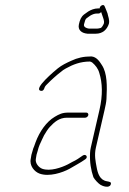

<svg xmlns="http://www.w3.org/2000/svg" viewBox="-20 -706 507 752"><path d="M372.6 -596C367.6 -594.7 363.5 -594 360.1 -594H328.1C318.5 -595.4 306.5 -599.9 309.1 -611C310.1 -615.7 311.6 -620.7 313.5 -626C314.3 -629.3 316.3 -632.3 319.6 -635L333.9 -645C341.1 -649.2 349.9 -653 358.8 -653H364.8C369.4 -653 373.2 -655 376.1 -659L380.9 -645C383.4 -635.8 389.5 -626 386.8 -614C384.8 -609.1 378.5 -596 372.6 -596ZM322.5 -574H355.5C380.9 -574 398.8 -589 406.5 -613C410.1 -628.5 403.1 -641.4 401 -654C398.5 -660.7 396 -667 393.4 -673L389.5 -682C385.5 -692.1 369.9 -682.5 370.4 -673H363.4C350 -673 335.7 -667.4 325.6 -661L308.8 -649C297.1 -639.4 292.9 -627.8 289.1 -611C283.7 -587.7 300.6 -576 322.5 -574ZM318.2 -265H247.2C223.5 -265 211 -258.3 194.4 -248.5C161.4 -229 134.9 -190.5 119.4 -149L113.7 -133C111.1 -127.7 109.2 -122 107.8 -116C105.7 -110 104.1 -104.5 103 -99.5C101.8 -94.5 101 -89.7 100.6 -85C94.1 -56.7 115.1 -33.2 135 -26C172.2 -12.6 223.9 -29.4 252.4 -45C273 -57.6 294.7 -68.2 313.9 -82C326.8 -90.3 316.5 -104.7 304.4 -97C291.7 -87.9 278.5 -78.7 263.6 -72L245.3 -62C221.3 -49.9 176.5 -33.8 145.4 -45C132.7 -49.6 116.4 -66.8 120.6 -85C121.2 -90.3 122 -95.3 123.1 -100C124.2 -104.7 125.7 -109.7 127.6 -115C131.5 -132.3 137.9 -145.5 144.9 -160L152.6 -176C158.9 -186.4 166.9 -200.2 175.3 -209C192.7 -227.5 211.3 -245 242.6 -245H313.6C318.8 -245 324.7 -249.7 325.9 -255C327.1 -260.3 323.5 -265 318.2 -265ZM138.9 -350.5C145.2 -348.8 149.8 -351.3 152.7 -358C156.3 -367.9 156.8 -368.7 166.3 -378C178.9 -391.2 203.7 -413.5 217.9 -424C223.8 -429.3 230.5 -434 238.1 -438C265.5 -453.2 294.8 -465 332.4 -465C335.5 -464.3 338.6 -463 341.4 -461C353.7 -450.5 364.3 -437.4 369 -420C381.1 -381.5 383.1 -334 369.7 -276L335.6 -128C334 -121.3 333.1 -114.3 332.7 -107C330.9 -70.8 336.4 -39.5 345.8 -12C349.8 -3.6 365.6 13.3 373.8 18C381.8 23.1 407.8 32.2 413.6 17C417.8 5.9 407.6 6 399.1 4C370.7 -0.2 362.7 -27.5 358.4 -51.5C354.5 -73.2 348.6 -97.8 355.6 -128L389.7 -276C393.1 -290.8 396.4 -306.4 397 -318.5C399.8 -369.2 400.1 -419.2 379.1 -451C370.5 -464.4 358.9 -483.1 338 -485C307.4 -485 283.2 -479.5 259 -468C240.4 -459.6 221.9 -450.8 206.1 -438C195.9 -429.7 109.6 -358.3 138.9 -350.5Z"/></svg>

Font: HoneyBee
Style: UltLitIt
Weight: 100
Foundry: Cannot Into Space Fonts
Version: Version 0.89